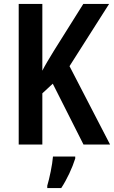

<svg xmlns="http://www.w3.org/2000/svg" viewBox="-20 -734 579 975"><path d="M539 0 333 -398 534 -714H403L253 -475C228 -434 208 -401 195 -375V-714H75V0H195V-260L248 -309L404 0ZM362 71V61H249C246 102 231 173 220 209V221H291C320 177 347 119 362 71Z"/></svg>

Font: Noto Sans Thai Cond SemBd
Style: Regular
Weight: 600
Width: 3
Designer: Monotype Design Team
Foundry: Monotype Imaging Inc.
Version: Version 2.002